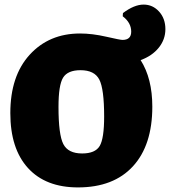

<svg xmlns="http://www.w3.org/2000/svg" viewBox="-20 -805 745 837"><path d="M320 12Q179 12 102 -72.5Q25 -157 25 -312Q25 -474 109.5 -566.5Q194 -659 329 -659Q382 -659 443 -645Q504 -631 514 -631Q552 -631 552 -667Q552 -706 515 -734L516 -748Q565 -785 606 -785Q646 -785 673.5 -754.5Q701 -724 701 -678Q701 -633 672 -597Q643 -561 593 -543Q644 -463 644 -340Q644 -172 559.5 -80Q475 12 320 12ZM338 -136Q395 -136 414.5 -168.5Q434 -201 434 -297Q434 -417 413 -458Q392 -499 331 -499Q275 -499 255 -466.5Q235 -434 235 -339Q235 -218 256 -177Q277 -136 338 -136Z"/></svg>

Font: Alegreya Sans Black
Style: Regular
Weight: 900
Designer: Juan Pablo del Peral
Foundry: Huerta Tipografica
Version: Version 2.007